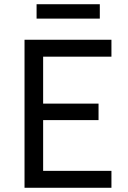

<svg xmlns="http://www.w3.org/2000/svg" viewBox="-20 -888 604 908"><path d="M96 0V-700H507V-620H184V-398H446V-320H184V-80H507V0ZM153 -800V-868H452V-800Z"/></svg>

Font: Inclusive Sans
Style: Regular
Weight: 400
Designer: Olivia King
Foundry: Olivia King
Version: Version 2.004